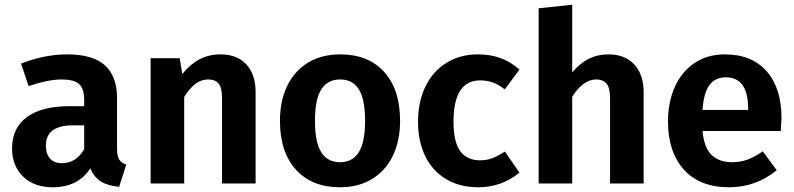

<svg xmlns="http://www.w3.org/2000/svg" viewBox="-20 -776 3358 812"><path d="M514 -80 484 14Q437 10 407.5 -8Q378 -26 362 -64Q310 16 203 16Q124 16 77.5 -29.5Q31 -75 31 -148Q31 -235 94 -281Q157 -327 275 -327H336V-353Q336 -402 314 -421Q292 -440 241 -440Q185 -440 101 -412L69 -507Q168 -546 265 -546Q373 -546 424 -499.5Q475 -453 475 -361V-147Q475 -116 484 -101.5Q493 -87 514 -80ZM336 -145V-246H289Q174 -246 174 -160Q174 -125 191.5 -105.5Q209 -86 242 -86Q302 -86 336 -145Z M1061 -386V0H919V-362Q919 -405 904.5 -422.5Q890 -440 861 -440Q831 -440 806.5 -421.5Q782 -403 759 -366V0H617V-530H740L751 -463Q784 -504 823.5 -525Q863 -546 913 -546Q983 -546 1022 -503.5Q1061 -461 1061 -386Z M1672 -265Q1672 -181 1641.5 -117.5Q1611 -54 1553.5 -19Q1496 16 1418 16Q1299 16 1231.5 -58.5Q1164 -133 1164 -265Q1164 -349 1194.5 -412.5Q1225 -476 1282.5 -511Q1340 -546 1419 -546Q1538 -546 1605 -471.5Q1672 -397 1672 -265ZM1312 -265Q1312 -175 1338.5 -132.5Q1365 -90 1418 -90Q1471 -90 1497.5 -132.5Q1524 -175 1524 -265Q1524 -355 1498 -397.5Q1472 -440 1419 -440Q1365 -440 1338.5 -397.5Q1312 -355 1312 -265Z M2177 -482 2115 -398Q2089 -418 2064.5 -427Q2040 -436 2011 -436Q1898 -436 1898 -262Q1898 -174 1927 -136Q1956 -98 2010 -98Q2038 -98 2061 -106.5Q2084 -115 2115 -135L2177 -46Q2101 16 2003 16Q1925 16 1867.5 -18Q1810 -52 1779 -114.5Q1748 -177 1748 -261Q1748 -345 1779 -409.5Q1810 -474 1867.5 -510Q1925 -546 2001 -546Q2054 -546 2096.5 -530.5Q2139 -515 2177 -482Z M2702 -386V0H2560V-362Q2560 -405 2545 -422.5Q2530 -440 2502 -440Q2446 -440 2400 -367V0H2258V-741L2400 -756V-470Q2432 -508 2469.5 -527Q2507 -546 2554 -546Q2623 -546 2662.5 -503.5Q2702 -461 2702 -386Z M3282 -222H2951Q2958 -150 2990 -120Q3022 -90 3077 -90Q3111 -90 3141 -101Q3171 -112 3206 -136L3265 -56Q3176 16 3064 16Q2939 16 2872 -59Q2805 -134 2805 -262Q2805 -343 2833.5 -407.5Q2862 -472 2916.5 -509Q2971 -546 3046 -546Q3159 -546 3222 -475Q3285 -404 3285 -277Q3285 -267 3282 -222ZM3144 -317Q3144 -449 3049 -449Q3005 -449 2980.5 -416.5Q2956 -384 2951 -311H3144Z"/></svg>

Font: Wolseley Sans SemiBold
Style: Regular
Weight: 600
Designer: Carrois Corporate & Edenspiekermann AG
Foundry: Carrois Corporate GbR & Edenspiekermann AG
Version: Version 4.202